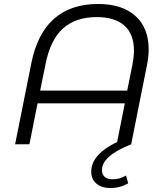

<svg xmlns="http://www.w3.org/2000/svg" viewBox="-20 -726 841 966"><path d="M728 -477Q728 -440 719 -396L640 0H567L608 -206H169L128 0H56L137 -405Q196 -706 474 -706Q594 -706 661 -646Q728 -586 728 -477ZM654 -471Q654 -554 606 -597Q558 -640 467 -640Q360 -640 296.5 -582.5Q233 -525 209 -403L182 -270H620L646 -399Q654 -441 654 -471ZM439 138Q439 38 610 -29L640 0Q493 58 493 130Q493 152 507 164Q521 176 546 176Q584 176 614 157L625 196Q585 220 536 220Q492 220 465.5 198Q439 176 439 138Z"/></svg>

Font: Montserrat Alternates
Style: Italic
Weight: 400
Italic angle: -11.3°
Designer: Julieta Ulanovsky
Foundry: Julieta Ulanovsky
Version: Version 7.200